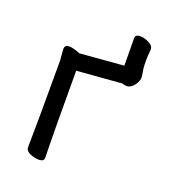

<svg xmlns="http://www.w3.org/2000/svg" viewBox="-121 -713 718 816"><g transform="rotate(20 238.0 -304.5)"><path d="M147 16Q128 16 107.5 7Q87 -2 87 -19Q89 -108 89 -410L85 -461Q85 -481 104 -481Q118 -481 137 -475L155 -468L353 -484L352 -609Q352 -625 376 -625Q392 -625 413.5 -614.5Q435 -604 435 -587Q432 -557 432 -535Q432 -529 432.5 -514Q433 -499 436 -485Q439 -471 439 -460Q439 -451 432.5 -438Q426 -425 415 -415.5Q404 -406 392 -406Q382 -406 371 -410L168 -394Q168 -107 171 -1Q171 16 147 16Z"/></g></svg>

Font: LXGW WenKai TC
Style: Bold
Weight: 700
Designer: LXGW / Fontworks Inc.
Foundry: LXGW / Fontworks Inc.
Version: Version 1.330;April 28, 2024